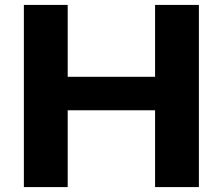

<svg xmlns="http://www.w3.org/2000/svg" viewBox="-20 -760 905 780"><path d="M77 -740H255V-448H610V-740H788V0H610V-312H255V0H77Z"/></svg>

Font: Encode Sans Wide
Style: Bold
Weight: 700
Designer: Pablo Impallari, Andres Torresi
Foundry: Pablo Impallari, Andres Torresi
Version: Version 1.000; ttfautohint (v1.00) -l 8 -r 50 -G 200 -x 14 -